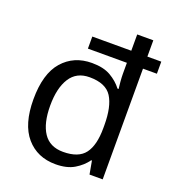

<svg xmlns="http://www.w3.org/2000/svg" viewBox="-139 -868 894 986"><g transform="rotate(20 308.5 -375.0)"><path d="M275 10Q175 10 115 -59.5Q55 -129 55 -265Q55 -405 115.5 -474Q176 -543 275 -543Q338 -543 377.5 -520Q417 -497 442 -464H448Q446 -477 444 -502.5Q442 -528 442 -544V-605H229V-671H442V-760H530V-671H606V-605H530V0H458L445 -72H441Q417 -38 377 -14Q337 10 275 10ZM290 -63Q374 -63 408.5 -109Q443 -155 443 -248V-265Q443 -366 410 -418Q377 -470 288 -470Q217 -470 182 -415Q147 -360 147 -264Q147 -168 182 -115.5Q217 -63 290 -63Z"/></g></svg>

Font: Noto Sans Gunjala Gondi
Style: Regular
Weight: 400
Designer: Ek Type
Foundry: Ek Type
Version: Version 1.004